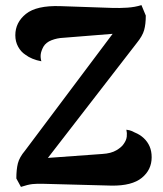

<svg xmlns="http://www.w3.org/2000/svg" viewBox="-20 -725 637 752"><path d="M62 7 44 -26Q44 -61 50 -85Q56 -109 78 -135L453 -635L465 -596L228 -577Q204 -576 182 -567.5Q160 -559 150 -542Q141 -525 139.5 -512Q138 -499 142 -485Q104 -492 79 -511Q62 -522 51 -542Q40 -562 40 -587Q40 -637 81.5 -670.5Q123 -704 216 -701L419 -694Q448 -693 478.5 -695Q509 -697 534 -705L551 -664Q551 -630 544.5 -607Q538 -584 516 -557L137 -67L119 -103L381 -122Q415 -124 436 -136.5Q457 -149 465 -162Q475 -176 476.5 -190Q478 -204 475 -217Q489 -215 495.5 -212Q502 -209 508 -206Q528 -198 543 -184Q558 -170 566 -151.5Q574 -133 574 -109Q574 -60 535.5 -28.5Q497 3 417 2L153 -5Q125 -6 107 -4Q89 -2 62 7Z"/></svg>

Font: Arima Thin
Style: Bold
Weight: 700
Version: Version 1.100